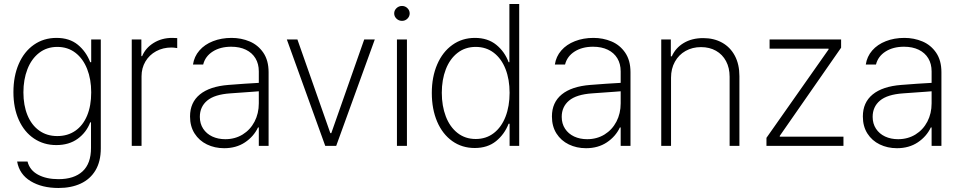

<svg xmlns="http://www.w3.org/2000/svg" viewBox="-20 -727 4790 957"><path d="M65.4 78.1H117.2Q127.9 121.1 169.4 143.6Q210.9 166 271.5 166Q349.1 166 391.4 127.2Q433.6 88.4 433.6 10.7V-117.2H429.7Q410.6 -66.9 367.4 -35.4Q324.2 -3.9 260.7 -3.9Q198.2 -3.9 149.7 -36.4Q101.1 -68.8 74 -128.7Q46.9 -188.5 46.9 -267.6Q46.9 -347.2 73.5 -408.4Q100.1 -469.7 148.9 -503.9Q197.8 -538.1 261.7 -538.1Q326.2 -538.1 367.7 -504.2Q409.2 -470.2 429.7 -417H434.6V-530.3H482.4V12.7Q482.4 77.6 456.1 121.8Q429.7 166 382.3 188Q335 210 271.5 210Q189 210 132.8 176Q76.7 142.1 65.4 78.1ZM434.6 -266.6Q434.6 -332 414.3 -383.3Q394 -434.6 356 -463.9Q317.9 -493.2 265.6 -493.2Q213.4 -493.2 175 -463.4Q136.7 -433.6 116.7 -382.1Q96.7 -330.6 96.7 -266.6Q96.7 -202.1 116.9 -152.8Q137.2 -103.5 175.3 -76.2Q213.4 -48.8 265.6 -48.8Q317.4 -48.8 355.5 -75.2Q393.6 -101.6 414.1 -150.6Q434.6 -199.7 434.6 -266.6Z M636.7 -530.3H684.6V-447.3H688.5Q705.6 -488.3 746.1 -513.2Q786.6 -538.1 837.9 -538.1L863.3 -537.1V-487.3Q845.7 -490.2 835 -490.2Q792.5 -490.2 758.3 -471.7Q724.1 -453.1 704.8 -420.4Q685.5 -387.7 685.5 -346.7V0H636.7Z M1118.7 -303.7Q1154.8 -306.6 1197.8 -309.6Q1240.7 -312.5 1270 -314V-371.1Q1270 -408.7 1253.4 -436.3Q1236.8 -463.9 1205.8 -479Q1174.8 -494.1 1132.3 -494.1Q1078.1 -494.1 1040.5 -470.2Q1002.9 -446.3 992.7 -405.3H941.9Q947.8 -445.3 973.9 -475.3Q1000 -505.4 1041.7 -521.7Q1083.5 -538.1 1134.3 -538.1Q1182.1 -538.1 1224.1 -520.5Q1266.1 -502.9 1292.5 -464.4Q1318.8 -425.8 1318.8 -367.2V0H1270V-91.8H1266.1Q1244.6 -46.4 1200.9 -17.3Q1157.2 11.7 1097.2 11.7Q1050.3 11.7 1011.5 -7.1Q972.7 -25.9 950 -61.5Q927.2 -97.2 927.2 -146.5Q927.2 -216.3 976.3 -256.3Q1025.4 -296.4 1118.7 -303.7ZM1103 -33.2Q1151.4 -33.2 1189.5 -56.6Q1227.5 -80.1 1248.8 -120.8Q1270 -161.6 1270 -211.9V-272L1237.8 -269.5Q1158.2 -263.2 1128.4 -261.7Q1049.3 -256.3 1012.7 -225.6Q976.1 -194.8 976.1 -144.5Q976.1 -110.8 992.7 -85.4Q1009.3 -60.1 1038.1 -46.6Q1066.9 -33.2 1103 -33.2Z M1655.8 0H1601.1L1409.7 -530.3H1462.4L1626.5 -63.5H1631.3L1795.4 -530.3H1848.1Z M1958.5 -530.3H2008.3V0H1958.5ZM1944.8 -660.2Q1944.8 -675.3 1956.3 -686.3Q1967.8 -697.3 1983.9 -697.3Q1999.5 -697.3 2010.7 -686.3Q2022 -675.3 2022 -660.2Q2022 -645 2010.7 -634Q1999.5 -623 1983.9 -623Q1967.8 -623 1956.3 -634Q1944.8 -645 1944.8 -660.2Z M2132.3 -263.7Q2132.3 -343.8 2159.2 -406Q2186 -468.3 2234.9 -503.2Q2283.7 -538.1 2347.2 -538.1Q2411.1 -538.1 2453.4 -503.9Q2495.6 -469.7 2515.1 -417H2519V-707H2567.9V0H2520V-110.4H2515.1Q2494.6 -57.6 2452.4 -23.4Q2410.2 10.7 2346.2 10.7Q2282.7 10.7 2234.1 -23.9Q2185.5 -58.6 2158.9 -120.8Q2132.3 -183.1 2132.3 -263.7ZM2520 -264.6Q2520 -331.1 2499.8 -382.8Q2479.5 -434.6 2441.4 -463.9Q2403.3 -493.2 2351.1 -493.2Q2298.8 -493.2 2260.5 -463.4Q2222.2 -433.6 2202.1 -381.6Q2182.1 -329.6 2182.1 -264.6Q2182.1 -199.2 2202.1 -146.7Q2222.2 -94.2 2260.5 -64.2Q2298.8 -34.2 2351.1 -34.2Q2403.3 -34.2 2441.4 -63.7Q2479.5 -93.3 2499.8 -145.5Q2520 -197.8 2520 -264.6Z M2922.4 -303.7Q2958.5 -306.6 3001.5 -309.6Q3044.4 -312.5 3073.7 -314V-371.1Q3073.7 -408.7 3057.1 -436.3Q3040.5 -463.9 3009.5 -479Q2978.5 -494.1 2936 -494.1Q2881.8 -494.1 2844.2 -470.2Q2806.6 -446.3 2796.4 -405.3H2745.6Q2751.5 -445.3 2777.6 -475.3Q2803.7 -505.4 2845.5 -521.7Q2887.2 -538.1 2938 -538.1Q2985.8 -538.1 3027.8 -520.5Q3069.8 -502.9 3096.2 -464.4Q3122.6 -425.8 3122.6 -367.2V0H3073.7V-91.8H3069.8Q3048.3 -46.4 3004.6 -17.3Q2960.9 11.7 2900.9 11.7Q2854 11.7 2815.2 -7.1Q2776.4 -25.9 2753.7 -61.5Q2731 -97.2 2731 -146.5Q2731 -216.3 2780 -256.3Q2829.1 -296.4 2922.4 -303.7ZM2906.7 -33.2Q2955.1 -33.2 2993.2 -56.6Q3031.2 -80.1 3052.5 -120.8Q3073.7 -161.6 3073.7 -211.9V-272L3041.5 -269.5Q2961.9 -263.2 2932.1 -261.7Q2853 -256.3 2816.4 -225.6Q2779.8 -194.8 2779.8 -144.5Q2779.8 -110.8 2796.4 -85.4Q2813 -60.1 2841.8 -46.6Q2870.6 -33.2 2906.7 -33.2Z M3324.7 0H3275.9V-530.3H3323.7V-446.3H3328.6Q3347.2 -488.3 3387.9 -512.7Q3428.7 -537.1 3484.9 -537.1Q3538.6 -537.1 3579.3 -514.4Q3620.1 -491.7 3642.8 -449Q3665.5 -406.2 3665.5 -347.7V0H3616.7V-344.7Q3616.7 -388.7 3598.9 -422.1Q3581.1 -455.6 3548.8 -473.9Q3516.6 -492.2 3474.1 -492.2Q3431.2 -492.2 3397.2 -473.1Q3363.3 -454.1 3344 -419.4Q3324.7 -384.8 3324.7 -339.8Z M3800.3 -40 4109.9 -480.5V-484.4H3815.9V-530.3H4172.4V-489.3L3866.7 -49.8V-45.9H4184.1V0H3800.3Z M4472.2 -303.7Q4508.3 -306.6 4551.3 -309.6Q4594.2 -312.5 4623.5 -314V-371.1Q4623.5 -408.7 4606.9 -436.3Q4590.3 -463.9 4559.3 -479Q4528.3 -494.1 4485.8 -494.1Q4431.6 -494.1 4394 -470.2Q4356.4 -446.3 4346.2 -405.3H4295.4Q4301.3 -445.3 4327.4 -475.3Q4353.5 -505.4 4395.3 -521.7Q4437 -538.1 4487.8 -538.1Q4535.6 -538.1 4577.6 -520.5Q4619.6 -502.9 4646 -464.4Q4672.4 -425.8 4672.4 -367.2V0H4623.5V-91.8H4619.6Q4598.1 -46.4 4554.4 -17.3Q4510.7 11.7 4450.7 11.7Q4403.8 11.7 4365 -7.1Q4326.2 -25.9 4303.5 -61.5Q4280.8 -97.2 4280.8 -146.5Q4280.8 -216.3 4329.8 -256.3Q4378.9 -296.4 4472.2 -303.7ZM4456.5 -33.2Q4504.9 -33.2 4543 -56.6Q4581.1 -80.1 4602.3 -120.8Q4623.5 -161.6 4623.5 -211.9V-272L4591.3 -269.5Q4511.7 -263.2 4481.9 -261.7Q4402.8 -256.3 4366.2 -225.6Q4329.6 -194.8 4329.6 -144.5Q4329.6 -110.8 4346.2 -85.4Q4362.8 -60.1 4391.6 -46.6Q4420.4 -33.2 4456.5 -33.2Z"/></svg>

Font: Pretendard ExtraLight
Style: Regular
Weight: 200
Designer: Base glyphs from Inter by Rasmus Andersson; Hangeul glyphs from Noto Sans CJK(Source Han Sans) by Jang Soo-young and Kan
Foundry: Kil Hyung-jin
Version: Version 1.309